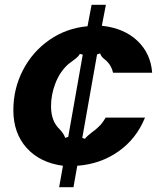

<svg xmlns="http://www.w3.org/2000/svg" viewBox="-20 -685 680 805"><path d="M244 10Q147 -3 91.5 -65Q36 -127 36 -223Q36 -313 76 -390.5Q116 -468 187 -517.5Q258 -567 347 -575L364 -665H424L407 -577Q500 -567 556 -514Q612 -461 618 -380H454Q448 -407 431 -425Q427 -430 415.5 -439Q404 -448 400 -461L387 -457L325 -107L336 -103Q345 -115 369 -133Q381 -141 393 -153Q408 -166 423 -192H588Q552 -103 476.5 -50Q401 3 304 10L288 100H228ZM266 -111 327 -456 315 -459Q310 -450 300.5 -442Q291 -434 281 -427Q267 -417 263 -413Q230 -382 212 -335Q194 -288 194 -240Q194 -189 217 -158Q221 -152 231 -142Q250 -121 253 -107Z"/></svg>

Font: Open Sauce Sans ExBold Italic
Style: Regular
Weight: 800
Italic angle: -10°
Designer: Alfredo Marco Pradil
Foundry: Creative Sauce Fz LLC
Version: Version 1.477